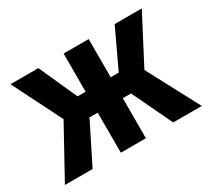

<svg xmlns="http://www.w3.org/2000/svg" viewBox="-110 -709 969 889"><g transform="rotate(-30 375.0 -265.0)"><path d="M156 -267 24 -530H173L265 -326H308V-530H442V-326H485L581 -530H726L594 -277L741 0H588L486 -214H442V0H308V-214H264L157 0H9Z"/></g></svg>

Font: Golos UI VF
Style: Regular
Weight: 400
Designer: A.Korolkova, Vitaly Kuzmin
Foundry: ParaType Ltd
Version: Version 2.000